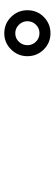

<svg xmlns="http://www.w3.org/2000/svg" viewBox="292 -1078 250 873"><g transform="rotate(90 416.5 -641.0)"><path d="M131 -536Q87 -536 56.5 -567Q26 -598 26 -641Q26 -685 56.5 -715.5Q87 -746 131 -746Q174 -746 204.5 -715.5Q235 -685 235 -641Q235 -598 204.5 -567Q174 -536 131 -536ZM131 -586Q154 -586 169.5 -602.5Q185 -619 185 -641Q185 -664 169 -680Q153 -696 130 -696Q108 -696 92 -680Q76 -664 76 -641Q76 -619 92 -602.5Q108 -586 131 -586Z"/></g></svg>

Font: Zen Maru Gothic Black
Style: Regular
Weight: 900
Designer: Yoshimichi Ohira
Foundry: Positype
Version: Version 1.001